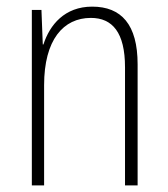

<svg xmlns="http://www.w3.org/2000/svg" viewBox="-20 -559 507 579"><path d="M258 -539C175 -539 130 -484 111 -425H109L105 -529H76V0H113V-302C113 -439 171 -505 254 -505C319 -505 357 -461 357 -356V0H395V-365C395 -485 346 -539 258 -539Z"/></svg>

Font: Noto Sans Arabic UI Cn XLt
Style: Regular
Weight: 200
Width: 3
Designer: Monotype Design Team, Nadine Chahine and Nizar Qandah
Foundry: Monotype Imaging Inc.
Version: Version 2.010